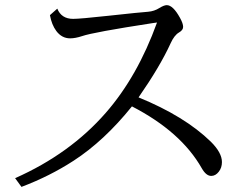

<svg xmlns="http://www.w3.org/2000/svg" viewBox="-20 -733 960 751"><path d="M204.1 -699.2Q220.2 -659.2 266.1 -659.2Q293 -659.2 404.8 -671.4Q530.3 -685.1 559.1 -687Q583.5 -689 603.5 -701.7Q621.6 -712.9 632.3 -712.9Q656.7 -712.9 684.1 -663.1Q696.3 -641.1 696.3 -627.9Q696.3 -615.2 680.2 -606Q661.6 -595.2 647.5 -564Q606.4 -473.6 522 -352.1Q702.6 -278.3 804.7 -178.7Q848.1 -135.7 848.1 -99.1Q848.1 -77.1 835.9 -61.5Q823.2 -44.9 806.2 -44.9Q786.1 -44.9 769 -75.2Q688 -217.8 496.1 -316.9Q387.2 -181.6 268.1 -104.5Q174.8 -43.9 64 -2L39.1 -36.1Q253.9 -131.3 394 -292Q518.1 -434.1 594.2 -645L577.1 -642.6Q344.7 -606.9 301.3 -591.8Q274.4 -583 254.4 -583Q221.7 -583 200.2 -611.8Q182.1 -636.2 175.3 -673.8Z"/></svg>

Font: BIZ UDPMincho
Style: Regular
Weight: 400
Designer: TypeBank Co., Ltd.
Foundry: Morisawa Inc.
Version: Version 1.06